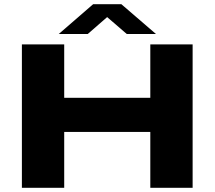

<svg xmlns="http://www.w3.org/2000/svg" viewBox="-20 -901 1029 921"><path d="M262 -738 427 -881H562L728 -738H588L494 -819L401 -738ZM85 0V-688H288V-432H701V-688H904V0H701V-268H288V0Z"/></svg>

Font: Archivo Expanded ExtraBold
Style: Regular
Weight: 800
Width: 7
Designer: Hector Gatti
Foundry: Omnibus-Type
Version: Version 2.001; ttfautohint (v1.8.3)